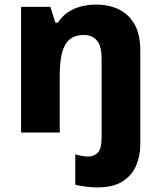

<svg xmlns="http://www.w3.org/2000/svg" viewBox="-20 -579 703 839"><path d="M405 240Q382 240 354.5 236.5Q327 233 309 228V96Q325 100 338 102.5Q351 105 367 105Q390 105 407 88.5Q424 72 424 22V-325Q424 -375 404.5 -400.5Q385 -426 346 -426Q306 -426 283 -405.5Q260 -385 250.5 -346Q241 -307 241 -250V0H72V-549H200L222 -480H233Q251 -508 277 -525.5Q303 -543 335 -551Q367 -559 400 -559Q456 -559 499.5 -538Q543 -517 568 -472.5Q593 -428 593 -358V53Q593 103 574.5 145.5Q556 188 515 214Q474 240 405 240Z"/></svg>

Font: Noto Sans Armenian ExtraBold
Style: Regular
Weight: 800
Version: Version 2.007